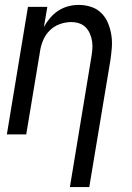

<svg xmlns="http://www.w3.org/2000/svg" viewBox="-20 -548 540 783"><path d="M265 215 352 -312Q355 -329 356.5 -346Q358 -363 355.5 -379.5Q353 -396 346.5 -411Q340 -426 329 -437Q318 -448 302.5 -453Q287 -458 270 -458Q247 -458 223.5 -449.5Q200 -441 182.5 -423.5Q165 -406 155.5 -383Q146 -360 143 -337L87 0H8L94 -520H173L159 -438Q170 -458 184.5 -475Q199 -492 218 -504.5Q237 -517 258.5 -522.5Q280 -528 301 -528Q327 -528 351.5 -520Q376 -512 393.5 -494.5Q411 -477 420.5 -454Q430 -431 434 -405.5Q438 -380 436 -353.5Q434 -327 430 -301L344 215Z"/></svg>

Font: Iosevka Term Curly Oblique
Style: Regular
Weight: 400
Italic angle: -9°
Designer: Belleve Invis
Foundry: Belleve Invis
Version: Version 32.3.0